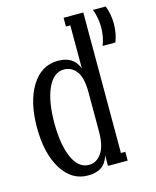

<svg xmlns="http://www.w3.org/2000/svg" viewBox="-107 -754 685 845"><g transform="rotate(-15 235.5 -331.0)"><path d="M189 18.1Q114.7 18.1 70.3 -54Q25.9 -126 25.9 -243.2Q25.9 -360.8 70.3 -432.4Q114.7 -503.9 190.9 -503.9Q262.7 -503.9 284.2 -443.8V-640.1H264.2V-680.2H354V-40H374V0H284.2V-47.9Q273.9 -13.2 250.7 2.4Q227.5 18.1 189 18.1ZM397.9 -680.2H456.1Q471.2 -641.6 471.2 -598.1Q471.2 -553.2 456.1 -516.1H397.9Q413.1 -553.2 413.1 -598.1Q413.1 -641.6 397.9 -680.2ZM205.1 -25.9Q240.2 -25.9 262.7 -58.3Q285.2 -90.8 285.2 -157.2V-335Q285.2 -401.4 263.2 -430.7Q241.2 -460 206.1 -460Q158.7 -460 131.8 -400.9Q105 -341.8 105 -243.2Q105 -144 131.3 -85Q157.7 -25.9 205.1 -25.9Z"/></g></svg>

Font: Margherita
Style: Regular
Weight: 400
Designer: James Puckett
Foundry: Dunwich Type Founders
Version: Version 1.008;hotconv 1.0.109;makeotfexe 2.5.65596